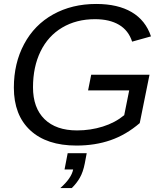

<svg xmlns="http://www.w3.org/2000/svg" viewBox="-20 -718 818 960"><path d="M362.3 9.8Q213.4 9.8 131.3 -66.4Q49.3 -142.6 49.3 -279.8Q49.3 -401.9 100.6 -497.6Q151.9 -593.8 245.8 -646Q339.8 -698.2 460.9 -698.2Q569.3 -698.2 638.7 -657.2Q708 -616.2 734.9 -536.1L640.6 -509.8Q622.6 -565.9 575.2 -594Q527.8 -622.1 455.1 -622.1Q361.8 -622.1 291 -580.1Q220.2 -538.1 182.6 -460.7Q145 -383.3 145 -281.7Q145 -178.7 202.6 -122.3Q260.3 -65.9 365.2 -65.9Q432.6 -65.9 494.1 -85.2Q555.7 -104.5 601.1 -142.1L626 -266.1H420.4L436 -344.2H727.5L678.7 -102.5Q610.4 -43.9 533 -17.1Q455.6 9.8 362.3 9.8ZM403.8 99.6Q395.5 142.1 379.2 170.7Q362.8 199.2 338.9 222.2H281.7Q337.4 172.9 345.7 129.4H302.7L318.4 47.9H413.6Z"/></svg>

Font: Arimo
Style: Italic
Weight: 400
Italic angle: -12°
Designer: Steve Matteson
Foundry: Monotype Imaging Inc.
Version: Version 1.33